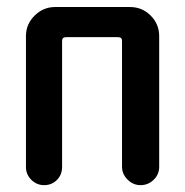

<svg xmlns="http://www.w3.org/2000/svg" viewBox="-20 -540 540 560"><path d="M55.7 -52.7V-434.6Q55.7 -469.7 81.1 -494.6Q106.4 -519.5 140.6 -519.5H359.4Q394.5 -519.5 419.4 -494.6Q444.3 -469.7 444.3 -434.6V-53.7Q444.3 -31.2 428.2 -15.6Q412.1 0 390.1 0Q368.2 0 352.1 -16.1Q335.9 -32.2 335.9 -53.7V-420.9Q335.9 -431.6 324.2 -431.6H172.9Q161.1 -431.6 161.1 -420.9V-52.7Q161.1 -30.3 146 -15.1Q130.9 0 108.9 0Q86.9 0 71.3 -15.6Q55.7 -31.2 55.7 -52.7Z"/></svg>

Font: Rounded-X Mgen+ 1m medium
Style: Regular
Weight: 500
Designer: [Source Han Sans]
Ryoko NISHIZUKA  (kana & ideographs); Paul D. Hunt (Latin, Greek & Cyrillic); Wenlong ZHANG  (bopomofo
Version: Version 1.059.20150602